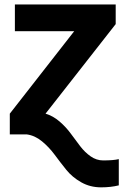

<svg xmlns="http://www.w3.org/2000/svg" viewBox="-20 -595 566 850"><path d="M23.4 0V-91.8L308.6 -457H45.9V-575.2H492.2V-488.3L181.6 -91.8Q214.8 -82 243.7 -57.1Q272.5 -32.2 293.5 -3.4Q314.5 25.4 335 52.2Q355.5 79.1 381.3 97.2Q407.2 115.2 436.5 115.2Q482.4 115.2 505.9 109.4V225.6Q470.7 234.4 427.7 234.4Q378.9 234.4 339.4 211.9Q299.8 189.5 273.4 156.7Q247.1 124 222.2 90.3Q197.3 56.6 166 30.8Q134.8 4.9 98.6 0Z"/></svg>

Font: Gothic A1 ExtraBold
Style: Regular
Weight: 800
Designer: HanYang I&C Co.,Ltd.
Foundry: HanYang I&C Co.,Ltd.
Version: Version 2.50